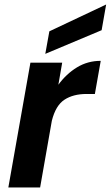

<svg xmlns="http://www.w3.org/2000/svg" viewBox="-20 -832 491 852"><path d="M17 0 115 -554H256L239 -456Q274 -504 321.5 -533Q369 -562 427 -562L401 -415H364Q305 -415 266 -389.5Q227 -364 210 -296L158 0ZM451 -812 431 -698 181 -593 199 -693Z"/></svg>

Font: SVN-Poppins SemiBold
Style: Italic
Weight: 600
Italic angle: -10°
Designer: Ninad Kale (Devanagari), Jonny Pinhorn (Latin)
Foundry: Indian Type Foundry
Version: Version 3.002 2017; ttfautohint (v1.8.3)